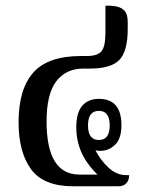

<svg xmlns="http://www.w3.org/2000/svg" viewBox="-20 -652 510 672"><path d="M236 0Q132 0 88.5 -60Q45 -120 45 -224Q45 -340 96.5 -398Q148 -456 264 -456H285Q321 -456 335 -472.5Q349 -489 349 -537V-632Q369 -633 387 -629.5Q405 -626 416 -614Q427 -602 427 -576V-551Q427 -472 397.5 -442Q368 -412 295 -412H272Q211 -412 177 -367.5Q143 -323 143 -227Q143 -41 258 -41H321Q281 -81 264 -121Q247 -161 247 -206Q247 -258 268 -282Q289 -306 326 -306Q405 -306 405 -214Q405 -167 383 -145.5Q361 -124 331 -124Q322 -124 314 -126Q332 -91 360 -65Q388 -39 422 -39H432Q432 -21 422 -10.5Q412 0 394 0ZM326 -162Q364 -162 364 -213Q364 -264 326 -264Q288 -264 288 -213Q288 -162 326 -162Z"/></svg>

Font: Noto Serif Thai ExtraCondensed Medium
Style: Regular
Weight: 500
Width: 2
Designer: Monotype Design Team
Foundry: Monotype Imaging Inc.
Version: Version 2.002; ttfautohint (v1.8.4.7-5d5b)